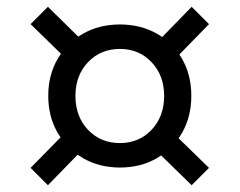

<svg xmlns="http://www.w3.org/2000/svg" viewBox="-20 -611 705 565"><path d="M333 -539Q394 -539 441.5 -512Q489 -485 516 -437.5Q543 -390 543 -329Q543 -268 516 -220.5Q489 -173 441.5 -145.5Q394 -118 333 -118Q272 -118 224.5 -145.5Q177 -173 149.5 -220.5Q122 -268 122 -329Q122 -390 149.5 -437.5Q177 -485 224.5 -512Q272 -539 333 -539ZM333 -467Q276 -467 239 -428Q202 -389 202 -329Q202 -268 239 -229Q276 -190 333 -190Q389 -190 426 -229Q463 -268 463 -329Q463 -389 426 -428Q389 -467 333 -467ZM121 -591 240 -474 189 -424 70 -540ZM187 -236 237 -185 121 -66 70 -117ZM476 -233 595 -117 544 -66 425 -182ZM544 -591 595 -540 479 -421 428 -472Z"/></svg>

Font: Rilu
Style: Regular
Weight: 500
Designer: Alí Sinisterra
Foundry: Alí Sinisterra
Version: 0.1